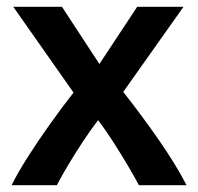

<svg xmlns="http://www.w3.org/2000/svg" viewBox="-20 -544 582 564"><path d="M14 0Q33 -38 63 -85Q93 -132 128 -181Q163 -230 196 -272L19 -524H162L272 -356L383 -524H519L342 -274Q398 -203 447.5 -131.5Q497 -60 528 0H388Q376 -23 356.5 -56Q337 -89 314 -125Q291 -161 268 -191Q246 -162 223.5 -128Q201 -94 181 -60.5Q161 -27 147 0Z"/></svg>

Font: Ubuntu Sans
Style: Bold
Weight: 700
Designer: Dalton Maag Ltd
Foundry: Dalton Maag Ltd
Version: Version 1.006; ttfautohint (v1.8.4.7-5d5b)